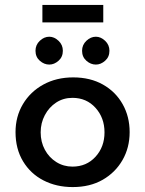

<svg xmlns="http://www.w3.org/2000/svg" viewBox="-20 -749 589 779"><path d="M43 -213Q43 -276 73 -326.5Q103 -377 156 -406Q209 -435 277 -435Q346 -435 397.5 -406Q449 -377 477.5 -326.5Q506 -276 506 -213Q506 -150 477 -99.5Q448 -49 396.5 -19.5Q345 10 275 10Q209 10 156.5 -17Q104 -44 73.5 -94.5Q43 -145 43 -213ZM145 -212Q145 -173 162 -141.5Q179 -110 208.5 -91.5Q238 -73 274 -73Q331 -73 367.5 -113Q404 -153 404 -212Q404 -271 367.5 -311.5Q331 -352 274 -352Q237 -352 208 -333Q179 -314 162 -282Q145 -250 145 -212ZM124 -543Q124 -567 141.5 -583.5Q159 -600 180 -600Q200 -600 217.5 -583.5Q235 -567 235 -543Q235 -518 217.5 -502.5Q200 -487 180 -487Q159 -487 141.5 -502.5Q124 -518 124 -543ZM313 -543Q313 -567 330.5 -583.5Q348 -600 369 -600Q389 -600 406.5 -583.5Q424 -567 424 -543Q424 -518 406.5 -502.5Q389 -487 369 -487Q348 -487 330.5 -502.5Q313 -518 313 -543ZM152 -729H399V-658H152Z"/></svg>

Font: Reem Kufi Ink
Style: Regular
Weight: 400
Designer: Khaled Hosny
Version: Version 1.7